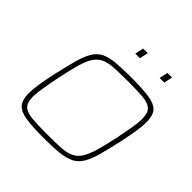

<svg xmlns="http://www.w3.org/2000/svg" viewBox="-222 -1085 1289 1289"><g transform="rotate(45 423.0 -440.5)"><path d="M374 8Q267 8 205 -1.5Q143 -11 116.5 -41Q90 -71 90 -132Q90 -170 98 -222.5Q106 -275 121 -344Q143 -442 161 -506.5Q179 -571 202 -609.5Q225 -648 261.5 -666.5Q298 -685 356.5 -690.5Q415 -696 503 -696Q614 -696 675.5 -686Q737 -676 762 -646Q787 -616 787 -554Q787 -515 778.5 -463.5Q770 -412 756 -344Q735 -249 717.5 -185.5Q700 -122 677 -83Q654 -44 617 -24.5Q580 -5 521.5 1.5Q463 8 374 8ZM371 -26Q448 -26 500 -29Q552 -32 586 -47Q620 -62 642 -95.5Q664 -129 682 -189Q700 -249 720 -344Q734 -414 742.5 -464Q751 -514 751 -550Q751 -605 727 -628.5Q703 -652 649.5 -657Q596 -662 506 -662Q428 -662 376 -659Q324 -656 290 -641Q256 -626 233.5 -592.5Q211 -559 194 -499Q177 -439 157 -344Q148 -297 141 -259Q134 -221 130 -191Q126 -161 126 -137Q126 -83 150 -59.5Q174 -36 227.5 -31Q281 -26 371 -26ZM639 -828 652 -889H696L683 -828ZM408 -828 421 -889H465L452 -828Z"/></g></svg>

Font: Saira Expanded Thin
Style: Italic
Weight: 250
Width: 7
Italic angle: -12°
Designer: Hector Gatti with collaboration of the Omnibus-Type team
Foundry: Omnibus-Type
Version: Version 1.101